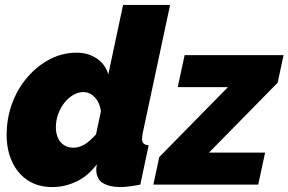

<svg xmlns="http://www.w3.org/2000/svg" viewBox="-20 -750 1172 780"><path d="M193 10Q135 10 93.5 -17Q52 -44 29.5 -92Q7 -140 7 -202Q7 -270 29.5 -330.5Q52 -391 92 -437Q132 -483 183 -509.5Q234 -536 291 -536Q338 -536 373 -512.5Q408 -489 420 -448L480 -730H671L560 -210Q559 -203 558 -197Q557 -191 557 -186Q557 -161 584 -160L550 0Q524 5 503.5 7.5Q483 10 469 10Q426 10 398.5 -6Q371 -22 371 -62Q371 -65 371.5 -68.5Q372 -72 372.5 -75.5Q373 -79 373 -82Q337 -34 289.5 -12Q242 10 193 10ZM279 -150Q291 -150 302 -153.5Q313 -157 324 -163.5Q335 -170 346.5 -180.5Q358 -191 370 -204L390 -298Q387 -321 377 -338.5Q367 -356 352 -366Q337 -376 319 -376Q298 -376 278 -364.5Q258 -353 242 -333Q226 -313 216.5 -287Q207 -261 207 -233Q207 -208 215.5 -189.5Q224 -171 240 -160.5Q256 -150 279 -150ZM627 -112 906 -396H702L730 -526H1132L1108 -414L829 -130H1057L1029 0H603Z"/></svg>

Font: Raleway Thin Black
Style: Italic
Weight: 900
Italic angle: -12°
Version: Version 4.026